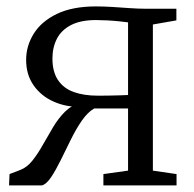

<svg xmlns="http://www.w3.org/2000/svg" viewBox="-20 -564 589 584"><path d="M7.5 0 9 -34.5 41.5 -47Q62.5 -55 79 -76Q95.5 -97 110.5 -123.8Q125.5 -150.5 141.5 -177.2Q157.5 -204 177.2 -223.8Q197 -243.5 223 -249.5L226 -239Q181.5 -238 143.5 -254.8Q105.5 -271.5 82.5 -304Q59.5 -336.5 59.5 -382Q59.5 -424.5 82.8 -461.8Q106 -499 153.2 -521.8Q200.5 -544.5 272 -544.5Q295 -544.5 322.5 -542.8Q350 -541 375.8 -539.2Q401.5 -537.5 418.5 -537.5H516.5V-502L445 -489.5V-45L517 -34.5V0H294.5V-34.5L369.5 -45V-234H266.5Q247 -223 229.2 -197.5Q211.5 -172 195.8 -140Q180 -108 165 -77.5Q150 -47 135.8 -25.5Q121.5 -4 107.5 0ZM277.5 -273Q291.5 -273 309.2 -273.2Q327 -273.5 343.8 -274Q360.5 -274.5 369.5 -275V-496Q359.5 -497.5 342.2 -499.2Q325 -501 306 -502Q287 -503 272.5 -503Q225.5 -503 196 -487.8Q166.5 -472.5 153 -446Q139.5 -419.5 139.5 -386Q139.5 -346 156.2 -320.8Q173 -295.5 204 -284.2Q235 -273 277.5 -273Z"/></svg>

Font: Merriweather 60pt Light
Style: Regular
Weight: 300
Version: Version 2.100